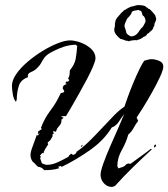

<svg xmlns="http://www.w3.org/2000/svg" viewBox="-20 -646 663 756"><path d="M420 90Q402 90 389 75.5Q376 61 376 42Q376 28 387.5 -4Q399 -36 415.5 -73.5Q432 -111 447 -145Q462 -179 469 -197Q459 -184 448 -167Q437 -150 420 -144Q389 -93 333 -54Q277 -15 223 11L217 7L213 10L208 11L214 16Q199 21 184 22.5Q169 24 154 24Q150 19 144 15Q138 11 130 11Q124 6 119.5 0.5Q115 -5 109 -9Q100 -21 100 -36Q100 -45 105 -60Q110 -75 116 -90Q122 -105 125 -115L129 -112L135 -120V-123L130 -117L129 -119L131 -129L145 -138L141 -142Q155 -180 179 -211.5Q203 -243 219 -279L232 -283L233 -287L227 -298Q227 -306 232 -310Q237 -314 244 -315L238 -318L237 -319L244 -327L246 -323L253 -330L248 -337Q253 -344 254 -352.5Q255 -361 255 -369Q274 -392 278 -414.5Q282 -437 284 -465L278 -470Q253 -469 231.5 -462Q210 -455 189 -444Q165 -432 156.5 -421Q148 -410 142.5 -399Q137 -388 122 -374Q114 -367 100.5 -361.5Q87 -356 90 -342Q61 -332 53.5 -306Q46 -280 46 -254Q45 -253 44.5 -250Q44 -247 43 -245Q34 -254 30.5 -274.5Q27 -295 27 -308Q27 -330 44 -354.5Q61 -379 88.5 -402.5Q116 -426 147 -445Q178 -464 207 -475.5Q236 -487 256 -487Q274 -487 297.5 -478.5Q321 -470 338.5 -454Q356 -438 356 -417Q356 -407 346.5 -384.5Q337 -362 322 -333.5Q307 -305 290.5 -276Q274 -247 260.5 -223.5Q247 -200 240 -189L220 -188L229 -182L232 -183L222 -175V-171Q222 -161 216 -153.5Q210 -146 205 -140L200 -127L190 -130L189 -126L193 -121L187 -118V-109L178 -94L167 -84L170 -78Q165 -70 159 -61Q153 -52 151 -42L147 -44L137 -33L141 -29L138 -23L145 -3Q150 -1 155 1Q160 3 165 3Q185 3 207 -7Q229 -17 246 -27H248L254 -36L261 -41L267 -36Q279 -38 282 -49Q306 -65 331.5 -90Q357 -115 381.5 -141.5Q406 -168 428.5 -191Q451 -214 470 -226Q474 -239 483.5 -265Q493 -291 505 -320Q517 -349 529 -373.5Q541 -398 548 -407Q555 -409 562.5 -411Q570 -413 577 -413Q590 -413 606.5 -406.5Q623 -400 623 -384Q623 -371 610 -343Q597 -315 579 -283Q561 -251 544 -223.5Q527 -196 518 -183L524 -170Q514 -157 506 -142Q498 -127 485 -116Q477 -86 459.5 -55Q442 -24 442 8L446 17Q454 15 463 11.5Q472 8 478 0L485 -2L494 -1Q514 -16 534.5 -30.5Q555 -45 574 -60L578 -58Q541 -24 504 12Q467 48 433 86Q431 87 427 88.5Q423 90 420 90ZM590 -65 586 -68 589 -76 592 -77 595 -73ZM298 -67V-68L303 -76L305 -74L304 -70ZM485 -483V-485L474 -486Q473 -488 465 -490Q457 -492 454 -493Q447 -498 438.5 -508Q430 -518 430 -528V-533L431 -537Q433 -542 432.5 -548.5Q432 -555 434 -559Q434 -568 444.5 -580Q455 -592 461 -599H463Q463 -600 466 -603Q469 -606 470 -607L471 -606Q476 -610 486.5 -615.5Q497 -621 502 -621H503Q516 -626 527 -626Q533 -626 539.5 -625Q546 -624 551 -622L564 -612Q566 -611 567.5 -610.5Q569 -610 568 -611Q572 -608 582 -597Q592 -586 592 -583H593L592 -582L594 -576L595 -572Q595 -565 591 -558.5Q587 -552 588 -545Q584 -541 584 -538Q583 -532 577 -526Q570 -521 568 -518Q566 -515 560 -513Q559 -510 556.5 -507.5Q554 -505 552 -503L547 -502Q543 -498 534.5 -493.5Q526 -489 521 -489L518 -487Q517 -487 516.5 -487.5Q516 -488 514 -488Q507 -488 498.5 -486.5Q490 -485 485 -483ZM499 -503Q517 -504 531 -528Q533 -531 535.5 -534Q538 -537 541 -539Q543 -541 544 -543Q546 -548 549 -552.5Q552 -557 553 -561V-564Q553 -570 550 -576Q549 -578 547.5 -580.5Q546 -583 543 -584Q541 -586 539 -594.5Q537 -603 534 -603L533 -604Q529 -604 525 -607Q524 -607 518.5 -605.5Q513 -604 511 -605L510 -604H509Q508 -603 506 -603Q504 -603 502 -602Q502 -600 501 -600Q500 -600 499 -599Q499 -595 494.5 -588.5Q490 -582 484 -576H483L481 -572V-573Q479 -569 476.5 -563.5Q474 -558 472 -553L470 -545L471 -538H472V-537L477 -520V-519Q477 -514 486.5 -507.5Q496 -501 499 -503Z"/></svg>

Font: Kolker Brush
Style: Regular
Weight: 400
Designer: Robert E. Leuschke
Foundry: Robert E. Leuschke
Version: Version 1.010; ttfautohint (v1.8.3)